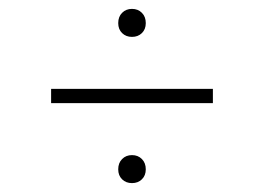

<svg xmlns="http://www.w3.org/2000/svg" viewBox="-20 -596 594 432"><path d="M95 -364V-396H459V-364ZM277 -184Q263.5 -184 254.8 -192.5Q246 -201 246 -215Q246 -229.5 254.8 -238.2Q263.5 -247 277 -247Q290.5 -247 299.2 -238.2Q308 -229.5 308 -215Q308 -201 299.2 -192.5Q290.5 -184 277 -184ZM277 -513Q263.5 -513 254.8 -521.5Q246 -530 246 -544Q246 -558.5 254.8 -567.2Q263.5 -576 277 -576Q290.5 -576 299.2 -567.2Q308 -558.5 308 -544Q308 -530 299.2 -521.5Q290.5 -513 277 -513Z"/></svg>

Font: Encode Sans SC Expanded Thin
Style: Regular
Weight: 250
Width: 7
Designer: Multiple Designers
Foundry: Impallari Type
Version: Version 3.002